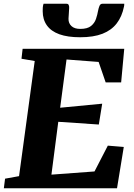

<svg xmlns="http://www.w3.org/2000/svg" viewBox="-30 -1003 714 1023"><path d="M-9.5 0 -3 -51 71.5 -64.5 155 -678 84.5 -690 90.5 -743H632L615.5 -564H533L495.5 -673L324.5 -686L290.5 -429L514.5 -450.5L496.5 -339.5L280.5 -354L244 -72.5L473.5 -89.5L544.5 -227L629.5 -220L593.5 0ZM324.5 -983Q333 -983 336 -976.5Q339 -970 338.5 -961Q338.5 -949.5 336.8 -932Q335 -914.5 335 -903Q334.5 -879 350.8 -864Q367 -849 397.5 -849Q436 -849 455 -864.5Q474 -880 481.5 -902.5Q489 -925 492.5 -945.5Q495 -959 499.8 -971Q504.5 -983 515.5 -983H632Q632 -979 631.8 -975Q631.5 -971 630.5 -967.5Q620 -915 592 -878.5Q564 -842 516.2 -823.2Q468.5 -804.5 397 -804.5Q330.5 -804.5 286.2 -820.5Q242 -836.5 219.8 -867.8Q197.5 -899 197.5 -943.5Q197.5 -952.5 198 -962.5Q198.5 -972.5 202 -983Z"/></svg>

Font: Merriweather 20pt Black
Style: Italic
Weight: 900
Italic angle: -7.8°
Version: Version 2.101